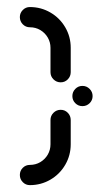

<svg xmlns="http://www.w3.org/2000/svg" viewBox="-20 -539 327 559"><path d="M190.7 -259.3Q190.7 -271.5 199.3 -280.2Q207.8 -288.9 220 -288.9Q232.2 -288.9 240.9 -280.2Q249.6 -271.5 249.6 -259.3Q249.6 -247 240.9 -238.5Q232.2 -230 220 -230Q207.8 -230 199.3 -238.5Q190.7 -247 190.7 -259.3ZM127 -118.9V-189.6Q127 -201.9 135.7 -210.6Q144.4 -219.3 156.7 -219.3Q168.9 -219.3 177.4 -210.6Q185.9 -201.9 185.9 -189.6V-118.9Q185.9 -86.7 170 -59.3Q154.1 -31.9 126.7 -15.9Q99.3 0 67 0Q54.8 0 46.3 -8.7Q37.8 -17.4 37.8 -29.6Q37.8 -41.9 46.3 -50.4Q54.8 -58.9 67 -58.9Q83.7 -58.9 97.4 -67Q111.1 -75.2 119.1 -88.9Q127 -102.6 127 -118.9ZM67 -459.6Q54.8 -459.6 46.3 -468.3Q37.8 -477 37.8 -489.3Q37.8 -501.1 46.3 -509.8Q54.8 -518.5 67 -518.5Q99.3 -518.5 126.7 -502.6Q154.1 -486.7 170 -459.4Q185.9 -432.2 185.9 -400V-328.9Q185.9 -316.7 177.4 -308Q168.9 -299.3 156.7 -299.3Q144.4 -299.3 135.7 -308Q127 -316.7 127 -328.9V-400Q127 -415.9 119.1 -429.6Q111.1 -443.3 97.4 -451.5Q83.7 -459.6 67 -459.6Z"/></svg>

Font: 26F Galaxy Hebrew Medium
Style: Regular
Weight: 500
Designer: C₂₉H₂₅N₃O₅
Version: Version 1.000